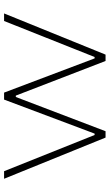

<svg xmlns="http://www.w3.org/2000/svg" viewBox="187 -738 550 965"><g transform="rotate(-90 462.5 -255.0)"><path d="M254 0 47 -510H85L267 -55H274L445 -510H480L652 -55H659L840 -510H878L671 0H639L465 -451H458L286 0Z"/></g></svg>

Font: Saira Expanded Thin
Style: Regular
Weight: 250
Width: 7
Designer: Hector Gatti with collaboration of the Omnibus-Type team
Foundry: Omnibus-Type
Version: Version 1.101